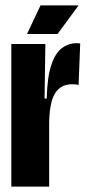

<svg xmlns="http://www.w3.org/2000/svg" viewBox="-20 -691 322 711"><path d="M22 0V-288V-528H148L145 -326H153Q155 -406 170 -450.5Q185 -495 209.5 -513Q234 -531 264 -531Q272 -531 277 -530L271 -376Q266 -378 259.5 -378.5Q253 -379 247 -379Q204 -379 183 -344Q162 -309 162 -227V0ZM193 -565H80L130 -671H271Z"/></svg>

Font: Bricolage Grotesque 96pt Condensed Bricolage Grotesque 48pt Condensed Regular
Style: Bold
Weight: 700
Width: 3
Designer: Mathieu Triay
Foundry: Atelier Triay
Version: Version 1.001; ttfautohint (v1.8.4.7-5d5b);gftools[0.9.33.de